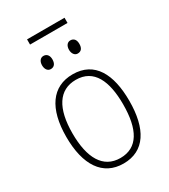

<svg xmlns="http://www.w3.org/2000/svg" viewBox="-202 -919 904 1025"><g transform="rotate(-30 250.0 -406.0)"><path d="M135 -790H366V-822H135ZM332 -621C355 -621 365 -637 365 -662C365 -686 354 -702 332 -702C313 -702 301 -685 301 -662C301 -639 313 -621 332 -621ZM166 -621C188 -621 199 -637 199 -662C199 -685 188 -702 166 -702C146 -702 135 -684 135 -662C135 -639 146 -621 166 -621ZM251 10C381 10 444 -93 444 -265C444 -429 387 -539 252 -539C125 -539 56 -440 56 -266C56 -93 123 10 251 10ZM251 -24C145 -24 94 -114 94 -266C94 -419 147 -505 252 -505C363 -505 406 -409 406 -266C406 -112 358 -24 251 -24Z"/></g></svg>

Font: Noto Sans Mono ExtraCondensed ExtraLight
Style: Regular
Weight: 200
Width: 2
Designer: Monotype Design Team
Foundry: Monotype Imaging Inc.
Version: Version 2.014